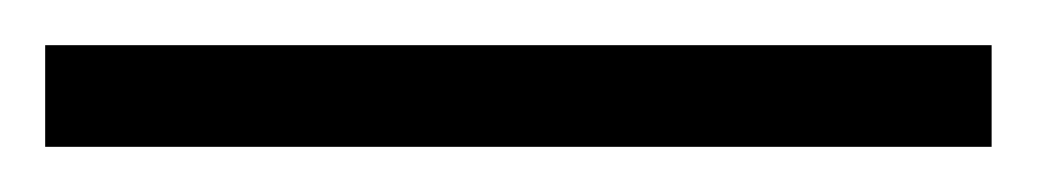

<svg xmlns="http://www.w3.org/2000/svg" viewBox="-22 68 459 85"><path d="M417 133H-2V88H417Z"/></svg>

Font: Noto Sans Khmer Condensed Light
Style: Regular
Weight: 300
Width: 3
Designer: Danh Hong and the Monotype Design Team
Foundry: Monotype Imaging Inc.
Version: Version 2.004; ttfautohint (v1.8.4.7-5d5b)